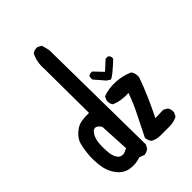

<svg xmlns="http://www.w3.org/2000/svg" viewBox="-216 -839 932 932"><g transform="rotate(-45 250.0 -373.0)"><path d="M215 -4 188 -14Q156 -2 119 -7Q82 -12 56.5 -44.5Q31 -77 25.5 -121Q20 -165 23.5 -201Q27 -237 34 -262.5Q41 -288 65.5 -310Q90 -332 116.5 -336Q143 -340 168 -339L166 -643Q162 -691 182 -732Q195 -744 217 -742L236 -732Q244 -710 247 -689L255 -35L244 -16Q230 -6 215 -4ZM335 -16Q308 -16 286 -29Q276 -43 274 -61Q300 -114 326.5 -166Q353 -218 372 -272Q321 -269 280 -286Q269 -300 271 -321L280 -341Q319 -356 366 -353.5Q413 -351 452 -333Q466 -313 462 -288Q444 -237 422.5 -188.5Q401 -140 378 -93L433 -95L452 -85Q464 -71 462 -49L452 -29Q427 -16 396.5 -16Q366 -16 335 -16ZM174 -91 166 -245Q154 -265 140 -267Q126 -269 114 -250Q102 -231 99 -206Q96 -181 98 -150.5Q100 -120 107 -105Q114 -90 122.5 -84.5Q131 -79 141.5 -79Q152 -79 174 -91ZM358 -378 339 -390 294 -442V-460L298 -466Q308 -472 321 -470L364 -425L411 -468H427Q440 -458 437 -442Q378 -386 358 -378Z"/></g></svg>

Font: Kosefont JP
Style: Regular
Weight: 400
Designer: Nozomi Seto 瀬戸のぞみ
Version: Version 3.00;June 19, 2020